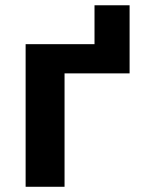

<svg xmlns="http://www.w3.org/2000/svg" viewBox="-20 -715 552 735"><path d="M476.1 -694.8V-434.1H227.1V0H78.1V-545.9H341.8V-694.8Z"/></svg>

Font: Wonky
Style: Regular
Weight: 400
Designer: Monotype Design Team
Foundry: Monotype Imaging Inc.
Version: Version 3.000